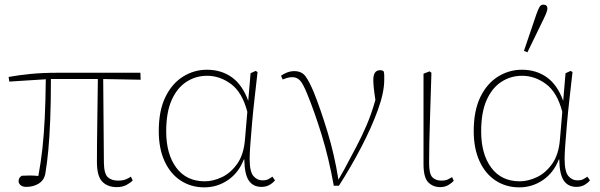

<svg xmlns="http://www.w3.org/2000/svg" viewBox="-20 -793 2580 826"><path d="M20 -442 17 -462Q61 -470 112.5 -475Q164 -480 227 -480H584L585 -450L424 -453L427 -91Q428 -45 444 -30.5Q460 -16 488 -16Q508 -16 520.5 -21Q533 -26 543 -33L551 -17Q542 -7 524.5 2.5Q507 12 482 12Q443 12 420 -11.5Q397 -35 397 -96Q397 -171 398.5 -262Q400 -353 401 -453H199Q199 -350 196 -276.5Q193 -203 188 -148.5Q183 -94 175 -46Q170 -18 147 -3.5Q124 11 93 11Q77 11 68.5 3.5Q60 -4 60 -14Q60 -29 74 -37Q90 -38 107.5 -38Q125 -38 145 -36Q156 -95 162.5 -154.5Q169 -214 172.5 -285.5Q176 -357 177 -452Z M695 -228Q695 -130 738.5 -71.5Q782 -13 861 -13Q897 -13 935 -31Q973 -49 1001 -89Q1029 -129 1034 -194L1044 -312Q1022 -396 974 -431.5Q926 -467 871 -467Q822 -467 782 -441Q742 -415 718.5 -362.5Q695 -310 695 -228ZM859 13Q802 13 757.5 -16Q713 -45 688 -99.5Q663 -154 663 -229Q663 -317 691.5 -375.5Q720 -434 767.5 -463.5Q815 -493 870 -493Q932 -493 977.5 -460.5Q1023 -428 1048 -359V-360L1058 -478L1080 -488L1088 -483Q1082 -429 1075.5 -372.5Q1069 -316 1064.5 -264.5Q1060 -213 1057 -172.5Q1054 -132 1054 -110Q1054 -55 1070 -36Q1086 -17 1110 -17Q1124 -17 1133 -21.5Q1142 -26 1152 -33L1163 -17Q1153 -5 1138.5 3Q1124 11 1105 11Q1069 11 1050.5 -16Q1032 -43 1031 -107H1029Q1007 -50 961 -18.5Q915 13 859 13Z M1416 6Q1394 -116 1363 -215.5Q1332 -315 1302 -388Q1283 -435 1269.5 -448Q1256 -461 1238 -461Q1225 -461 1214 -457.5Q1203 -454 1196 -451L1189 -467Q1199 -475 1214.5 -481Q1230 -487 1246 -487Q1278 -487 1294.5 -464.5Q1311 -442 1330 -396Q1359 -324 1389 -225.5Q1419 -127 1436 -20L1461 -64Q1488 -115 1512 -160Q1536 -205 1557 -254Q1578 -303 1595 -363Q1586 -420 1586 -449Q1586 -491 1615 -491Q1627 -491 1631 -485Q1633 -477 1633 -467Q1633 -457 1633 -449Q1633 -395 1605.5 -319.5Q1578 -244 1534 -159.5Q1490 -75 1438 6Z M1874 12Q1843 12 1822.5 -8.5Q1802 -29 1802 -87V-476L1828 -486L1836 -480Q1833 -377 1830.5 -303.5Q1828 -230 1827 -179Q1826 -128 1826 -91Q1826 -45 1840 -30.5Q1854 -16 1879 -16Q1896 -16 1906.5 -21Q1917 -26 1925 -31L1932 -15Q1924 -6 1909 3Q1894 12 1874 12Z M2050 -228Q2050 -130 2093.5 -71.5Q2137 -13 2216 -13Q2252 -13 2290 -31Q2328 -49 2356 -89Q2384 -129 2389 -194L2399 -312Q2377 -396 2329 -431.5Q2281 -467 2226 -467Q2177 -467 2137 -441Q2097 -415 2073.5 -362.5Q2050 -310 2050 -228ZM2214 13Q2157 13 2112.5 -16Q2068 -45 2043 -99.5Q2018 -154 2018 -229Q2018 -317 2046.5 -375.5Q2075 -434 2122.5 -463.5Q2170 -493 2225 -493Q2287 -493 2332.5 -460.5Q2378 -428 2403 -359V-360L2413 -478L2435 -488L2443 -483Q2437 -429 2430.5 -372.5Q2424 -316 2419.5 -264.5Q2415 -213 2412 -172.5Q2409 -132 2409 -110Q2409 -55 2425 -36Q2441 -17 2465 -17Q2479 -17 2488 -21.5Q2497 -26 2507 -33L2518 -17Q2508 -5 2493.5 3Q2479 11 2460 11Q2424 11 2405.5 -16Q2387 -43 2386 -107H2384Q2362 -50 2316 -18.5Q2270 13 2214 13ZM2234 -574 2287 -730Q2295 -753 2301 -763Q2307 -773 2317 -773Q2335 -773 2335 -756Q2335 -745 2319 -712L2249 -568Z"/></svg>

Font: Source Serif 4 SmText ExtraLight
Style: Regular
Weight: 200
Designer: Frank Grießhammer
Foundry: Adobe
Version: Version 4.005;hotconv 1.1.0;makeotfexe 2.6.0